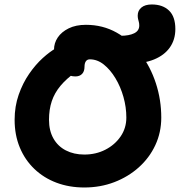

<svg xmlns="http://www.w3.org/2000/svg" viewBox="-20 -821 797 851"><path d="M551.6 -538.8Q509.4 -538.8 489.7 -559.4Q470 -580 470 -611.2Q470 -639.2 481.4 -650.8Q492.8 -662.4 514.6 -662.4Q552.2 -662.4 574.7 -673.5Q597.2 -684.6 597.2 -707.6Q597.2 -717.2 595.3 -723.8Q593.4 -730.4 591.9 -737.2Q590.4 -744 590.4 -752Q590.4 -774 606.7 -787.6Q623 -801.2 652.8 -801.2Q701.2 -801.2 729.2 -774.2Q757.2 -747.2 757.2 -692.2Q757.2 -645.4 732.9 -610.8Q708.6 -576.2 662.9 -557.5Q617.2 -538.8 551.6 -538.8ZM353.8 10Q286.6 10 230.3 -11.2Q174 -32.4 132.2 -72.4Q90.4 -112.4 67.6 -167.6Q44.8 -222.8 44.8 -290Q44.8 -349.4 62.8 -401Q80.8 -452.6 109.1 -493.6Q137.4 -534.6 169.4 -563.6Q201.4 -592.6 229.8 -608.4Q258.2 -624.2 276.2 -624.2Q298.2 -624.2 311.5 -617.8Q324.8 -611.4 337.4 -593.2Q358.4 -564.6 349.4 -541.5Q340.4 -518.4 316.4 -502.2Q274.6 -472.4 248.2 -440.8Q221.8 -409.2 209.5 -372.5Q197.2 -335.8 197.2 -290Q197.2 -242 216.8 -207.3Q236.4 -172.6 272 -154.3Q307.6 -136 353.8 -136Q405.2 -136 447.2 -157.6Q489.2 -179.2 514.6 -216.2Q540 -253.2 540 -300Q540 -345.8 527.2 -391.2Q514.4 -436.6 491.6 -474.4Q468.8 -512.2 440 -535.1Q411.2 -558 378.2 -558Q366.6 -558 360.6 -549.4Q354.6 -540.8 354.6 -525.6Q354.6 -504.4 343.7 -493.3Q332.8 -482.2 314 -482.2Q290.6 -482.2 268.9 -495.6Q247.2 -509 233.3 -535.5Q219.4 -562 219.4 -600.8Q219.4 -630.2 236 -654.9Q252.6 -679.6 284.4 -695.3Q316.2 -711 360.8 -711Q435.6 -711 496.8 -676.6Q558 -642.2 602.5 -583.7Q647 -525.2 670.9 -451.9Q694.8 -378.6 694.8 -300Q694.8 -234.2 668.5 -177.8Q642.2 -121.4 595.2 -79.3Q548.2 -37.2 486.5 -13.6Q424.8 10 353.8 10Z"/></svg>

Font: Shantell Sans Light
Style: Regular
Weight: 300
Designer: Stephen Nixon, Anya Danilova, Shantell Martin
Foundry: Arrow Type
Version: Version 1.011;[c5ecc13dd]